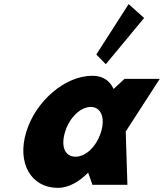

<svg xmlns="http://www.w3.org/2000/svg" viewBox="-20 -895 794 930"><path d="M446.5 -631 492.4 -584 678.1 -807.9 603 -875.1ZM295.2 -256C316.9 -327 370.8 -377 419.6 -377C467.8 -377 491.1 -327 469.4 -256C448 -186 396.3 -136 346 -136C293.5 -136 273.8 -186 295.2 -256ZM107.2 -256C61.3 -106 129.3 15 261.2 15C312.2 15 365.4 -16 406 -58H407.4L427.6 0H597.1L589 -258L753.9 -513H583L530.1 -464C512 -505 477.5 -528 427.2 -528C295.3 -528 153 -406 107.2 -256Z"/></svg>

Font: Hussar
Style: BdSuprConOblThree
Weight: 700
Foundry: Cannot Into Space Fonts
Version: Version 2.00